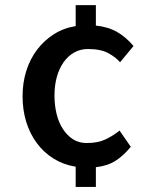

<svg xmlns="http://www.w3.org/2000/svg" viewBox="-20 -652 611 752"><path d="M319.3 -91.8Q363.3 -91.8 393.1 -106Q422.9 -120.1 448.2 -140.6L492.2 -77.1Q463.9 -42 432.1 -22Q400.4 -2 355.5 2.9V80.1H276.4V1Q228.5 -6.8 189.9 -30.8Q151.4 -54.7 124 -91.8Q96.7 -128.9 82.5 -175.3Q68.4 -221.7 68.4 -275.4Q68.4 -328.1 83 -374.5Q97.7 -420.9 125 -457Q152.3 -493.2 190.4 -517.6Q228.5 -542 276.4 -549.8V-631.8H355.5V-551.8Q403.3 -546.9 438.5 -526.9Q473.6 -506.8 502.9 -471.7L450.2 -408.2Q433.6 -427.7 404.3 -443.8Q375 -460 324.2 -460Q294.9 -460 270.5 -446.3Q246.1 -432.6 229 -408.2Q211.9 -383.8 202.6 -350.6Q193.4 -317.4 193.4 -278.3Q193.4 -239.3 201.7 -205.6Q210 -171.9 226.6 -146.5Q243.2 -121.1 266.1 -106.4Q289.1 -91.8 319.3 -91.8Z"/></svg>

Font: Allerta
Style: Regular
Weight: 400
Designer: Matt McInerney
Foundry: Matt McInerney
Version: Version 1.0